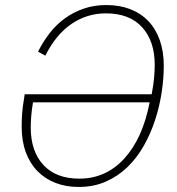

<svg xmlns="http://www.w3.org/2000/svg" viewBox="-20 -730 703 762"><path d="M292 12Q242 12 200.5 -4Q159 -20 129 -50.5Q99 -81 82.5 -125.5Q66 -170 66 -228Q66 -254 68 -280.5Q70 -307 75 -336L78 -356H582Q590 -398 592 -425.5Q594 -453 594 -473Q594 -567 544 -622Q494 -677 400 -677Q325 -677 263 -634.5Q201 -592 160 -509L131 -525Q151 -565 177.5 -599Q204 -633 238 -657.5Q272 -682 313 -696Q354 -710 402 -710Q454 -710 496 -694Q538 -678 568 -647Q598 -616 614 -571Q630 -526 630 -469Q630 -418 621.5 -362.5Q613 -307 595.5 -253.5Q578 -200 551 -152Q524 -104 486.5 -67.5Q449 -31 400.5 -9.5Q352 12 292 12ZM295 -21Q400 -21 473 -100.5Q546 -180 574 -324H111Q106 -295 104 -269.5Q102 -244 102 -224Q102 -130 152 -75.5Q202 -21 295 -21Z"/></svg>

Font: IBM Plex Sans ExtLt
Style: Italic
Weight: 200
Italic angle: -11°
Designer: Mike Abbink, Paul van der Laan, Pieter van Rosmalen
Foundry: Bold Monday
Version: Version 3.005